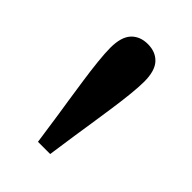

<svg xmlns="http://www.w3.org/2000/svg" viewBox="-110 -784 400 400"><g transform="rotate(45 90.0 -584.0)"><path d="M90 -737Q113 -737 126.5 -722.5Q140 -708 140 -676Q140 -661 137.5 -637Q135 -613 131 -586Q127 -559 123.5 -535.5Q120 -512 118 -500L108 -431H72L62 -500Q60 -512 56.5 -535.5Q53 -559 49 -586Q45 -613 42.5 -637Q40 -661 40 -676Q40 -708 53.5 -722.5Q67 -737 90 -737Z"/></g></svg>

Font: Adobe Variable Font Prototype
Style: Regular
Weight: 389
Designer: Frank Grießhammer
Foundry: Adobe
Version: Version 1.004;hotconv 1.0.113;makeotfexe 2.5.65598